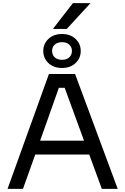

<svg xmlns="http://www.w3.org/2000/svg" viewBox="-20 -1200 796 1220"><path d="M291 -730H457L728 0H627L547 -218H204L126 0H28ZM514 -306 391 -642H354L235 -306ZM255 -876Q255 -922 288 -953Q321 -984 374 -984Q427 -984 460 -953Q493 -922 493 -876Q493 -830 460 -799Q427 -768 374 -768Q321 -768 288 -799Q255 -830 255 -876ZM437 -876Q437 -901 420 -916.5Q403 -932 374 -932Q345 -932 328 -916.5Q311 -901 311 -876Q311 -851 328 -835.5Q345 -820 374 -820Q403 -820 420 -835.5Q437 -851 437 -876ZM443 -1180H555L404 -1016H316Z"/></svg>

Font: Sora-SIA
Style: Regular
Weight: 400
Designer: Jonathan Barnbrook, Julián Moncada
Foundry: Barnbrook Fonts
Version: Version 2.000